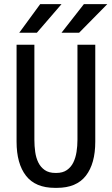

<svg xmlns="http://www.w3.org/2000/svg" viewBox="-20 -910 540 927"><path d="M245 -3Q151 -3 105.5 -61.5Q60 -120 60 -226V-694H146V-235Q146 -205 150 -176.5Q154 -148 165 -125.5Q176 -103 196 -89Q216 -75 248 -75H252Q283 -75 303 -89Q323 -103 334 -125.5Q345 -148 349.5 -176.5Q354 -205 354 -235V-694H440V-226Q440 -120 394.5 -61.5Q349 -3 255 -3ZM277 -890 158 -752H73L174 -890ZM498 -890 362 -752H277L385 -890Z"/></svg>

Font: D2Coding
Style: Regular
Weight: 400
Monospace: yes
Designer: Yong-Rak Park; Jeong-Hwan Yoon; Sang-Min Lee;
Foundry: NHN Corporation
Version: Version 1.3.2; Build 20180524